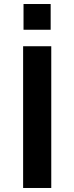

<svg xmlns="http://www.w3.org/2000/svg" viewBox="-20 -935 370 955"><path d="M95 0V-705H235V0ZM97 -787V-915H232V-787Z"/></svg>

Font: Nunito Sans 10pt SemiExpanded
Style: Bold
Weight: 700
Width: 6
Designer: Vernon Adams
Foundry: Vernon Adams
Version: Version 3.101;gftools[0.9.27]